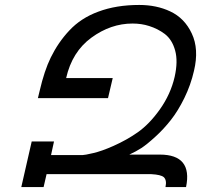

<svg xmlns="http://www.w3.org/2000/svg" viewBox="-20 -755 812 775"><path d="M763 -469Q750 -412 724 -359Q699 -308 670 -271Q640 -233 608 -204Q572 -171 550 -157Q530 -144 502 -131H625Q758 -131 731 0H648Q654 -28 641 -40Q629 -50 591 -52H168L156 0H66L108 -184H198L186 -129H313Q322 -129 356 -137Q391 -145 438 -166Q492 -190 536 -221Q583 -254 625 -313Q669 -375 685 -445Q699 -507 687 -551Q675 -595 645 -618Q617 -639 582 -650Q551 -660 515 -660Q427 -660 349 -603Q271 -546 247 -440H435L416 -359H133L140 -388Q159 -470 185 -523Q215 -584 259 -631Q306 -682 377 -708Q449 -735 542 -735Q612 -735 667 -709Q725 -682 754 -620Q784 -557 763 -469Z"/></svg>

Font: Miedinger
Style: Italic
Weight: 400
Italic angle: -13°
Version: Version 001.000